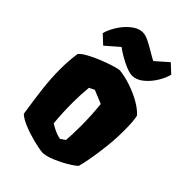

<svg xmlns="http://www.w3.org/2000/svg" viewBox="-243 -910 1015 1015"><g transform="rotate(45 264.5 -403.0)"><path d="M499.5 -370.6Q499.5 -302.2 487.5 -215.1Q475.6 -127.9 461.9 -78.1Q453.6 -67.9 429.7 -52.7Q405.8 -37.6 381.8 -25.4Q349.6 -9.3 326.2 -1Q302.7 7.3 279.3 9.8Q246.1 6.8 201.2 -4.9Q156.2 -16.6 117.4 -33Q78.6 -49.3 61.5 -66.4Q46.4 -163.1 38.3 -233.4Q30.3 -303.7 30.3 -370.1Q30.3 -431.2 39.1 -491.2Q52.7 -508.3 94.7 -529.5Q136.7 -550.8 184.1 -567.6Q231.4 -584.5 256.8 -587.9Q297.4 -584 344.2 -568.4Q391.1 -552.7 430.9 -529.8Q470.7 -506.8 491.7 -481.9Q496.1 -460.4 497.8 -436.8Q499.5 -413.1 499.5 -370.6ZM202.1 -289.6Q202.1 -211.4 209 -142.6Q249 -116.2 290 -107.4L316.9 -126Q320.8 -166.5 320.8 -234.4Q320.8 -311 312.5 -390.6L237.3 -421.4L208 -407.2Q202.1 -348.6 202.1 -289.6ZM323.7 -613.3Q356 -613.3 386.5 -638.4Q417 -663.6 438.5 -699.2Q460 -734.9 466.3 -763.7L418 -808.6L348.6 -747.6Q338.4 -752 323.5 -760.7Q308.6 -769.5 305.2 -771.5Q269.5 -793 245.4 -804.4Q221.2 -815.9 202.1 -815.9Q169.9 -815.9 138.2 -790Q106.4 -764.2 84 -727.5Q61.5 -690.9 55.2 -662.6L103.5 -617.7L177.2 -681.6Q207 -658.7 252.4 -636Q297.9 -613.3 323.7 -613.3Z"/></g></svg>

Font: Fruktur
Style: Regular
Weight: 400
Designer: Viktoriya Grabowska
Foundry: Viktoriya Grabowska
Version: Version 1.004; ttfautohint (v1.4.1)